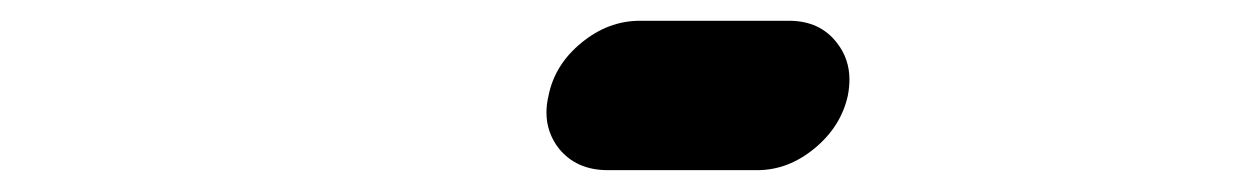

<svg xmlns="http://www.w3.org/2000/svg" viewBox="-20 -445 1174 182"><path d="M500 -354.5Q505.9 -383.8 531.2 -404.5Q556.6 -425.3 586.4 -425.3H728Q757.3 -425.3 773.4 -404.3Q785.2 -389.2 785.2 -369.6Q785.2 -362.3 783.7 -354.5Q777.3 -325.2 752.2 -304.4Q727.1 -283.7 697.8 -283.7H556.2Q526.4 -283.7 509.8 -304.2Q498 -319.3 498 -338.4Q498 -346.2 500 -354.5Z"/></svg>

Font: Robtronika
Style: Italic
Weight: 400
Italic angle: -12°
Designer: GGBot
Version: 1.00